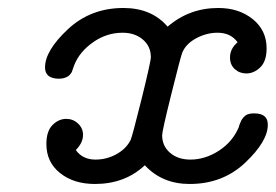

<svg xmlns="http://www.w3.org/2000/svg" viewBox="-20 -456 691 481"><path d="M92.8 -287.1Q92.8 -329.1 149.9 -382.6Q207 -436 289.1 -436Q359.9 -436 399.9 -389.2Q454.1 -436 526.9 -436Q578.6 -436 613.3 -408Q647.9 -379.9 647.9 -335Q647.9 -302.7 632.1 -287.4Q616.2 -272 597.2 -272Q580.1 -272 568.1 -283Q556.2 -293.9 556.2 -312Q556.2 -334 575.2 -350.1Q558.1 -374 524.9 -374Q498 -374 472.4 -360.6Q446.8 -347.2 437 -325.2Q433.1 -316.4 409.7 -222.2Q386.2 -127.9 386.2 -117.2Q386.2 -90.3 406 -73.2Q425.8 -56.2 457 -56.2Q494.1 -56.2 528.6 -78.6Q563 -101.1 578.1 -137.2L580.1 -144Q583 -150.9 584.5 -154.1Q585.9 -157.2 590.1 -162.1Q594.2 -167 600.1 -169.4Q606 -171.9 613.8 -171.9H617.2Q651.4 -171.9 650.9 -143.1Q650.9 -102.1 594.5 -48.6Q538.1 4.9 455.1 4.9Q386.2 4.9 342.8 -42Q293 4.9 217.8 4.9Q164.6 4.9 130.4 -22.5Q96.2 -49.8 96.2 -95.2Q96.2 -127.4 111.6 -142.8Q127 -158.2 146 -158.2Q163.1 -158.2 175.5 -146.5Q188 -134.8 188 -118.2Q188 -98.1 169.9 -80.1Q187 -56.2 219.2 -56.2Q247.1 -56.2 271.5 -69.6Q295.9 -83 307.1 -105Q311 -112.8 334.5 -207.3Q357.9 -301.8 357.9 -313Q357.9 -339.8 337.9 -356.9Q317.9 -374 287.1 -374Q247.1 -374 213.1 -350.1Q179.2 -326.2 166 -293Q165 -291 163.1 -284.9Q161.1 -278.8 160.2 -276.4Q159.2 -273.9 156 -270Q152.8 -266.1 149.4 -264.2Q146 -262.2 140.4 -260.5Q134.8 -258.8 127 -258.8Q92.8 -259.3 92.8 -287.1Z"/></svg>

Font: CMU Typewriter Text Variable Width
Style: Italic
Weight: 500
Italic angle: -14.04°
Version: Version 0.7.0